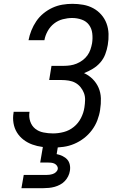

<svg xmlns="http://www.w3.org/2000/svg" viewBox="-20 -763 640 1003"><path d="M256 8Q228 8 201 4.5Q174 1 149 -8Q124 -17 103 -33Q82 -49 68.5 -71Q55 -93 50.5 -120Q46 -147 51 -175V-179H134V-177Q130 -152 138 -128.5Q146 -105 164 -90.5Q182 -76 207 -71Q232 -66 257 -66Q285 -66 313.5 -73.5Q342 -81 365.5 -100Q389 -119 403 -146.5Q417 -174 421 -202Q424 -221 424.5 -240.5Q425 -260 418.5 -277Q412 -294 400.5 -308Q389 -322 373.5 -330.5Q358 -339 339 -342Q320 -345 301 -345H237L249 -419H313Q330 -419 347 -421.5Q364 -424 380 -430.5Q396 -437 411 -448Q426 -459 436.5 -473.5Q447 -488 452.5 -504.5Q458 -521 461 -537Q465 -563 462 -588.5Q459 -614 445 -633Q431 -652 407 -660.5Q383 -669 357 -669Q333 -669 308 -662.5Q283 -656 262.5 -640Q242 -624 229 -600.5Q216 -577 212 -553H129Q134 -579 144 -604Q154 -629 169.5 -652Q185 -675 207 -693Q229 -711 254 -722.5Q279 -734 305.5 -738.5Q332 -743 358 -743Q387 -743 415 -738Q443 -733 467 -720Q491 -707 509 -686.5Q527 -666 536.5 -640.5Q546 -615 547 -586Q548 -557 543 -528Q539 -504 530 -480Q521 -456 504 -436.5Q487 -417 464.5 -403.5Q442 -390 419 -381Q444 -370 464 -350Q484 -330 495 -304.5Q506 -279 507 -249.5Q508 -220 503 -190V-189Q499 -162 488.5 -134.5Q478 -107 460 -83Q442 -59 418.5 -41Q395 -23 368 -11.5Q341 0 312.5 4Q284 8 256 8ZM92 220 104 151H219Q228 151 237 150Q246 149 255.5 146Q265 143 272.5 136Q280 129 282 120Q283 111 278 103.5Q273 96 265 92Q257 88 247.5 87Q238 86 229 86H190L216 -66H294L276 42Q291 45 306 52Q321 59 331 70Q341 81 344.5 97Q348 113 345 130Q343 144 336 158Q329 172 318.5 183Q308 194 294 201.5Q280 209 265.5 213Q251 217 236 218.5Q221 220 207 220Z"/></svg>

Font: Iosevka Aile
Style: Italic
Weight: 400
Italic angle: -9°
Designer: Belleve Invis
Foundry: Belleve Invis
Version: Version 28.0.1; ttfautohint (v1.8.4)